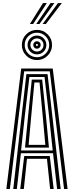

<svg xmlns="http://www.w3.org/2000/svg" viewBox="-20 -1255 491 1275"><path d="M22.2 0 120.8 -800H330.2L428.8 0H405.5L310.5 -781.2H140.5L45.5 0ZM68 0 155.2 -762.5H295.8L383 0H359.2L332.2 -237.5H118.8L91.8 0ZM120 -256H330L305.5 -485.5L275.8 -743.8H175.2L144.8 -485.5ZM146 -274.8 166.8 -485.5 191 -726.2H260L285 -485.5L305 -274.8ZM170 -293.2H281L263.5 -485.5L242.5 -707.5H208.5L187.5 -485.5ZM114.5 0 140.8 -219H310.5L336.5 0H312.8L291.8 -200.5H159.2L138.2 0ZM225.5 -856.2Q183.8 -856.2 154.5 -885.5Q125.2 -914.8 125.2 -956.5Q125.2 -998 154.5 -1027.2Q183.8 -1056.5 225.5 -1056.5Q267 -1056.5 296.2 -1027.2Q325.5 -998 325.5 -956.5Q325.5 -914.8 296.2 -885.5Q267 -856.2 225.5 -856.2ZM225.5 -875Q259.2 -875 283 -898.8Q306.8 -922.5 306.8 -956.5Q306.8 -990.2 283 -1014Q259.2 -1037.8 225.5 -1037.8Q191.5 -1037.8 167.8 -1014Q144 -990.2 144 -956.5Q144 -922.5 167.8 -898.8Q191.5 -875 225.5 -875ZM225.5 -894Q199.5 -894 181.2 -912.2Q163 -930.5 163 -956.5Q163 -982.5 181.2 -1000.6Q199.5 -1018.8 225.5 -1018.8Q251.5 -1018.8 269.6 -1000.6Q287.8 -982.5 287.8 -956.5Q287.8 -930.5 269.6 -912.2Q251.5 -894 225.5 -894ZM225.5 -912.8Q243.5 -912.8 256.2 -925.5Q269 -938.2 269 -956.5Q269 -974.5 256.2 -987.2Q243.5 -1000 225.5 -1000Q207.5 -1000 194.6 -987.2Q181.8 -974.5 181.8 -956.5Q181.8 -938.2 194.6 -925.5Q207.5 -912.8 225.5 -912.8ZM225.5 -931.5Q215 -931.5 207.9 -938.8Q200.8 -946 200.8 -956.5Q200.8 -966.8 207.9 -974Q215 -981.2 225.5 -981.2Q235.8 -981.2 243 -974Q250.2 -966.8 250.2 -956.5Q250.2 -946 243 -938.8Q235.8 -931.5 225.5 -931.5ZM225.5 -949.8Q232 -949.8 232 -956.5Q232 -963 225.5 -963Q218.8 -963 218.8 -956.5Q218.8 -949.8 225.5 -949.8ZM178.5 -1095.8 265.8 -1234.8H291.2L200.2 -1095.8ZM263 -1095.8 365.2 -1234.8H390.8L284.8 -1095.8ZM220.8 -1095.8 315.5 -1234.8H341L242.2 -1095.8Z"/></svg>

Font: Big Shoulders Inline Text
Style: Bold
Weight: 700
Designer: Patric King
Foundry: XO Type Co
Version: Version 1.000